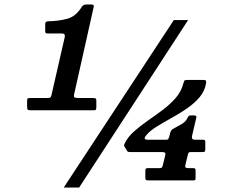

<svg xmlns="http://www.w3.org/2000/svg" viewBox="-20 -810 1040 860"><path d="M101.5 -333.5V-359Q101.5 -367.5 104.5 -369.2Q107.5 -371 116.5 -371H192.5Q203 -371 206 -374Q209 -377 211 -386L270.5 -646Q270.5 -654.5 268 -657.2Q265.5 -660 257 -660H196Q188.5 -660 185.5 -661.8Q182.5 -663.5 182.5 -671.5V-700Q182.5 -711 187.8 -713Q193 -715 203 -715Q245 -716 282 -726.2Q319 -736.5 344.5 -776.5Q348 -783 353.2 -786.5Q358.5 -790 369 -790H386Q394.5 -790 398 -787.8Q401.5 -785.5 399.5 -778L312 -387.5Q309.5 -376.5 314 -373.8Q318.5 -371 330.5 -371H396.5Q403.5 -371 407.5 -369.2Q411.5 -367.5 411.5 -360V-332Q411.5 -322 409.5 -319Q407.5 -316 397.5 -316H118.5Q107 -316 104.2 -318.8Q101.5 -321.5 101.5 -333.5ZM758.5 -720H822.5L334.5 30H265.5ZM856 -45V-12Q856 -5 853.8 -3.5Q851.5 -2 844.5 -2H646Q637 -2 634 -3.8Q631 -5.5 631 -15V-44.5Q631 -52 633.2 -54.5Q635.5 -57 643.5 -57H694Q702.5 -57 705 -59.8Q707.5 -62.5 709.5 -70.5L720 -114Q722.5 -124.5 717.8 -126.8Q713 -129 702 -129H563.5Q554.5 -129 552.2 -130.8Q550 -132.5 547 -138L538 -152.5Q535 -157.5 535.8 -160.2Q536.5 -163 539 -168.5Q553 -197 580.5 -221.5Q608 -246 642 -269.5Q676 -293 709 -317.8Q742 -342.5 767 -371.2Q792 -400 801 -435.5Q803.5 -444 805.5 -448Q807.5 -452 819.5 -452H887.5Q898.5 -452 901.5 -449.8Q904.5 -447.5 903 -437.5Q897.5 -402 873.5 -374Q849.5 -346 816 -323.2Q782.5 -300.5 746.8 -280.8Q711 -261 680.8 -242.2Q650.5 -223.5 634.5 -203.5Q628.5 -197 628 -190.5Q627.5 -184 643.5 -184H724.5Q731.5 -184 733.2 -186.8Q735 -189.5 737.5 -195.5L742.5 -216Q746 -224 747.5 -226.5Q749 -229 755.5 -233Q769 -241 790.8 -252.5Q812.5 -264 821 -284Q823 -288 825.2 -290.5Q827.5 -293 834 -293H849Q861.5 -293 859.5 -283.5L840 -200.5Q836.5 -184 853.5 -184H889Q896 -184 897.8 -181.8Q899.5 -179.5 899.5 -173V-143.5Q899.5 -134.5 897.8 -131.8Q896 -129 886.5 -129H836.5Q827.5 -129 825.2 -126.5Q823 -124 821 -115.5L810.5 -71.5Q808 -62.5 811.2 -59.8Q814.5 -57 824 -57H843.5Q851.5 -57 853.8 -55Q856 -53 856 -45Z"/></svg>

Font: Besley* Heavy
Style: Italic
Weight: 800
Italic angle: -13°
Designer: Owen Earl
Foundry: indestructible type*
Version: Version 3.000; ttfautohint (v1.8.3)